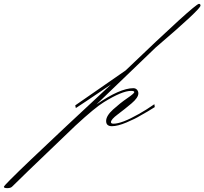

<svg xmlns="http://www.w3.org/2000/svg" viewBox="-411 -620 1059 995"><path d="M280 -163Q292 -163 299 -155Q306 -147 306 -136Q306 -114 270.5 -84Q235 -54 199.5 -27.5Q164 -1 164 13Q164 21 177 21Q220 21 308 -29Q346 -50 389 -80L391 -65Q357 -43 315 -20Q291 -5 245 14.5Q199 34 169 34Q139 34 139 7Q139 -20 175.5 -53Q212 -86 248.5 -111Q285 -136 285 -142.5Q285 -149 268 -149Q222 -149 128 -91Q83 -64 -20 31L-264 265Q-341 340 -348.5 347.5Q-356 355 -373.5 355Q-391 355 -391 348Q-391 334 164 -182Q0 -71 -18 -60L-21 -74Q128 -177 240 -255Q600 -600 620 -600Q628 -600 628 -591Q628 -572 396 -374L89 -79Q211 -163 280 -163Z"/></svg>

Font: Monsieur La Doulaise
Style: Regular
Weight: 400
Designer: Alejandro Paul
Foundry: Alejandro Paul
Version: Version 1.000